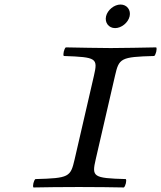

<svg xmlns="http://www.w3.org/2000/svg" viewBox="-20 -825 711 847"><path d="M447.8 -753C441.4 -725 459.8 -701 487.8 -701C515.8 -701 545.4 -725 551.8 -753C558.3 -781 539.8 -805 511.8 -805C483.8 -805 454.3 -781 447.8 -753ZM402.2 -122 487.4 -491C505.1 -568 511.5 -574 660.4 -578C667.8 -584 673.8 -610 669.2 -616C620 -615 515 -613 468.5 -613C424.5 -613 320 -615 270.2 -616C262.8 -610 256.8 -584 261.4 -578C407.3 -573 412.1 -568 394.4 -491L309.2 -122C291.2 -44 285 -39 136.1 -35C128.7 -29 122.9 -4 127.5 2C176.8 1 250 0 328 0C405.6 0 476.8 1 526.5 2C533.9 -4 539.7 -29 535.1 -35C390 -39 384.4 -45 402.2 -122Z"/></svg>

Font: Linux Libertine Mono O
Style: Mono Oblique
Weight: 400
Italic angle: -13°
Designer: Philipp H. Poll
Foundry: Philipp H. Poll
Version: Version 5.1.7